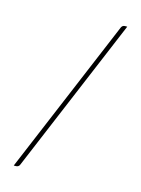

<svg xmlns="http://www.w3.org/2000/svg" viewBox="-116 -790 658 896"><g transform="rotate(15 213.0 -341.5)"><path d="M69 29Q66.5 35 61.5 37.5Q56.5 40 51 40H41L357 -712Q362.5 -723 374 -723H385Z"/></g></svg>

Font: Lato 2
Style: Regular
Weight: 200
Designer: Lukasz Dziedzic with Adam Twardoch and Botio Nikoltchev
Foundry: tyPoland Lukasz Dziedzic
Version: Version 2.015; 2015-08-06; http://www.latofonts.com/